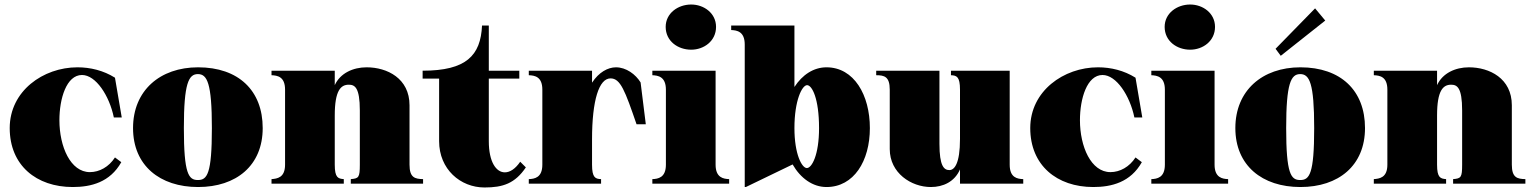

<svg xmlns="http://www.w3.org/2000/svg" viewBox="-20 -813 6776 850"><path d="M302 15C383 15 467 -6 517 -95L489 -116C462 -74 420 -51 378 -51C292 -51 243 -164 243 -281C243 -376 274 -481 343 -481C404 -481 464 -390 484 -293H519L489 -469C438 -501 380 -515 323 -515C171 -515 23 -410 23 -246C23 -81 141 15 302 15Z M857 15C1026 15 1143 -80 1143 -246C1143 -412 1036 -515 857 -515C688 -515 569 -412 569 -246C569 -80 688 15 857 15ZM856 -16C815 -16 794 -43 794 -246C794 -444 815 -485 856 -485C897 -485 918 -446 918 -246C918 -42 897 -16 856 -16Z M1793 -84V-347C1793 -466 1694 -515 1603 -515C1543 -515 1486 -489 1462 -436V-500H1182V-480C1208 -479 1242 -474 1242 -416V-84C1242 -26 1207 -22 1182 -20V0H1502V-20C1477 -22 1462 -26 1462 -84V-302C1462 -413 1489 -438 1524 -438C1550 -438 1573 -427 1573 -324V-84C1573 -27 1568 -23 1533 -20V0H1853V-20C1817 -21 1793 -26 1793 -84Z M1851 -465H1924V-188C1924 -64 2018 17 2125 17C2207 17 2260 -1 2308 -72L2283 -97C2262 -66 2238 -50 2215 -50C2177 -50 2144 -95 2144 -188V-465H2279V-500H2144V-700H2114C2108 -567 2044 -500 1851 -500Z M2601 -84V-196C2601 -370 2632 -466 2683 -466C2727 -466 2747 -411 2798 -263H2839L2816 -448C2794 -484 2752 -515 2707 -515C2671 -515 2631 -493 2601 -447V-500H2321V-480C2347 -479 2381 -474 2381 -416V-84C2381 -26 2346 -21 2321 -20V0H2641V-20C2616 -21 2601 -26 2601 -84Z M2868 -20V0H3208V-20C3183 -21 3148 -26 3148 -84V-500H2868V-480C2893 -479 2928 -474 2928 -416V-84C2928 -26 2893 -21 2868 -20ZM3150 -694C3150 -755 3096 -793 3040 -793C2981 -793 2927 -754 2927 -694C2927 -631 2981 -593 3040 -593C3096 -593 3150 -631 3150 -694Z M3277 -616V15H3282L3489 -85C3524 -24 3578 15 3639 15C3760 15 3831 -100 3831 -246C3831 -392 3761 -515 3639 -515C3582 -515 3532 -482 3497 -428V-700H3217V-680C3242 -679 3277 -674 3277 -616ZM3552 -69C3530 -69 3497 -130 3497 -246C3497 -369 3531 -436 3553 -436C3575 -436 3606 -377 3606 -246C3606 -127 3574 -69 3552 -69Z M4101 15C4155 15 4206 -8 4230 -63V0H4510V-20C4484 -21 4450 -26 4450 -84V-500H4190V-480C4215 -479 4230 -474 4230 -416V-198C4230 -88 4205 -60 4183 -60C4159 -60 4139 -78 4139 -176V-500H3859V-480C3895 -480 3919 -474 3919 -416V-153C3919 -47 4014 15 4101 15Z M4820 15C4901 15 4985 -6 5035 -95L5007 -116C4980 -74 4938 -51 4896 -51C4810 -51 4761 -164 4761 -281C4761 -376 4792 -481 4861 -481C4922 -481 4982 -390 5002 -293H5037L5007 -469C4956 -501 4898 -515 4841 -515C4689 -515 4541 -410 4541 -246C4541 -81 4659 15 4820 15Z M5077 -20V0H5417V-20C5392 -21 5357 -26 5357 -84V-500H5077V-480C5102 -479 5137 -474 5137 -416V-84C5137 -26 5102 -21 5077 -20ZM5359 -694C5359 -755 5305 -793 5249 -793C5190 -793 5136 -754 5136 -694C5136 -631 5190 -593 5249 -593C5305 -593 5359 -631 5359 -694Z M5737 15C5906 15 6023 -80 6023 -246C6023 -412 5916 -515 5737 -515C5568 -515 5449 -412 5449 -246C5449 -80 5568 15 5737 15ZM5736 -16C5695 -16 5674 -43 5674 -246C5674 -444 5695 -485 5736 -485C5777 -485 5798 -446 5798 -246C5798 -42 5777 -16 5736 -16ZM5847 -722 5802 -776 5627 -597 5650 -566Z M6673 -84V-347C6673 -466 6574 -515 6483 -515C6423 -515 6366 -489 6342 -436V-500H6062V-480C6088 -479 6122 -474 6122 -416V-84C6122 -26 6087 -22 6062 -20V0H6382V-20C6357 -22 6342 -26 6342 -84V-302C6342 -413 6369 -438 6404 -438C6430 -438 6453 -427 6453 -324V-84C6453 -27 6448 -23 6413 -20V0H6733V-20C6697 -21 6673 -26 6673 -84Z"/></svg>

Font: Sprat Condensed Black
Style: Regular
Weight: 900
Designer: Ethan Nakache
Foundry: Collletttivo
Version: Version 2.000;Glyphs 3.2 (3217)